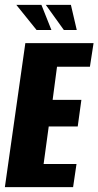

<svg xmlns="http://www.w3.org/2000/svg" viewBox="-22 -768 404 788"><path d="M-2 0 82 -591H362L347 -494H212L194 -358H312L297 -249H178L157 -95H292L278 0ZM293 -645H240L166 -748H269ZM189 -645H128L45 -748H148Z"/></svg>

Font: Alumni Sans ExtraBold
Style: Italic
Weight: 800
Italic angle: -8°
Designer: Robert E. Leuschke
Foundry: Robert E. Leuschke
Version: Version 1.016